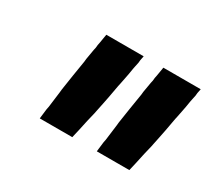

<svg xmlns="http://www.w3.org/2000/svg" viewBox="-74 -903 648 583"><g transform="rotate(30 250.0 -611.5)"><path d="M108 -451 109 -460 112 -485 114 -495Q117 -522 121 -550L122 -560Q130 -614 139 -668L140 -678Q143 -695 146 -713L148 -722L149 -732L151 -742L156 -772H287L284 -757L283 -747L280 -733L278 -723Q275 -703 271 -684L269 -674L267 -664L265 -655Q261 -633 257 -611L255 -601L254 -596L252 -586L246 -557L244 -547L237 -518L235 -509Q229 -480 222 -451ZM308 -451 309 -460 312 -485 314 -495Q317 -522 321 -550L322 -560Q330 -614 339 -668L340 -678Q343 -695 346 -713L348 -722L349 -732L351 -742L356 -772H487L484 -757L483 -747L480 -733L478 -723Q475 -703 471 -684L469 -674L467 -664L465 -655Q461 -633 457 -611L455 -601L454 -596L452 -586L446 -557L444 -547L437 -518L435 -509Q429 -480 422 -451Z"/></g></svg>

Font: Iosevka SS08
Style: Bold Italic
Weight: 700
Italic angle: -10°
Monospace: yes
Designer: Belleve Invis
Foundry: Belleve Invis
Version: 2.1.0; ttfautohint (v1.8.2)